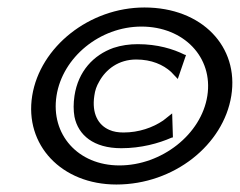

<svg xmlns="http://www.w3.org/2000/svg" viewBox="-20 -482 641 513"><path d="M66 -226C45 -95 144 11 291 11C445 11 577 -95 598 -226C619 -357 520 -462 366 -462C219 -462 87 -357 66 -226ZM131 -226C147 -329 247 -411 358 -411C471 -411 550 -329 534 -226C518 -123 412 -40 299 -40C188 -40 115 -123 131 -226ZM179 -226C176 -206 176 -187 179 -170C189 -121 230 -86 304 -86C357 -86 404 -99 438 -114L442 -115L440 -179L416 -160C388 -141 351 -128 310 -128C296 -128 283 -130 272 -135C242 -148 225 -179 232 -226C234 -241 238 -252 245 -264C263 -297 297 -323 344 -323C385 -323 416 -309 437 -290L455 -271L477 -335L473 -336C443 -351 401 -364 348 -364C326 -364 304 -361 283 -354C230 -335 189 -292 179 -226Z"/></svg>

Font: Charger Sport
Style: DfBdExtObl
Weight: 400
Designer: Jasper
Foundry: Cannot Into Space Fonts
Version: Version 1.1